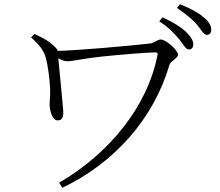

<svg xmlns="http://www.w3.org/2000/svg" viewBox="-20 -842 1040 909"><path d="M827 -658C848 -632 859 -608 874 -608C887 -608 895 -616 895 -631C895 -651 884 -668 859 -693C835 -715 798 -738 749 -760L734 -741C778 -713 805 -683 827 -658ZM911 -727C933 -702 943 -677 959 -677C972 -677 980 -685 980 -701C980 -721 969 -740 942 -762C919 -782 882 -802 832 -822L818 -804C863 -774 888 -752 911 -727ZM143 -681 127 -665C170 -627 187 -601 196 -571C207 -535 215 -466 217 -426C219 -391 215 -374 215 -347C215 -325 225 -272 253 -272C279 -272 281 -294 279 -323C276 -365 261 -510 256 -566C271 -558 285 -552 299 -552C323 -552 382 -566 460 -574C537 -582 676 -594 716 -594C725 -594 727 -590 726 -583C678 -335 495 -114 260 23L275 47C519 -69 708 -279 782 -535C786 -552 823 -567 823 -583C823 -603 767 -655 741 -655C726 -655 709 -638 690 -636C586 -624 344 -603 253 -601C252 -606 249 -610 245 -615C217 -645 184 -663 143 -681Z"/></svg>

Font: Noto Serif TC Light
Style: Regular
Weight: 300
Designer: Ryoko NISHIZUKA 西塚涼子 (kana & ideographs); Frank Grießhammer (Latin, Greek & Cyrillic); Wenlong ZHANG 张文龙 (bopomofo); San
Foundry: Adobe
Version: Version 2.001;hotconv 1.1.0;makeotfexe 2.6.0